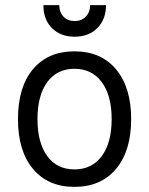

<svg xmlns="http://www.w3.org/2000/svg" viewBox="-20 -714 581 748"><path d="M270 14Q167 14 108.5 -56Q50 -126 50 -250Q50 -375 108.5 -444.5Q167 -514 270 -514Q374 -514 432.5 -443.5Q491 -373 491 -250Q491 -127 432.5 -56.5Q374 14 270 14ZM270 -54Q338 -54 376.5 -106Q415 -158 415 -250Q415 -342 376.5 -394Q338 -446 270 -446Q202 -446 164 -394Q126 -342 126 -250Q126 -158 164 -106Q202 -54 270 -54ZM271 -571Q216 -571 182.5 -604.5Q149 -638 149 -694H211Q211 -666 227.5 -649Q244 -632 271 -632Q297 -632 314 -649Q331 -666 331 -694H393Q393 -639 359.5 -605Q326 -571 271 -571Z"/></svg>

Font: Imprima
Style: Regular
Weight: 400
Designer: Eduardo Tunni
Foundry: Eduardo Tunni
Version: Version 1.002; ttfautohint (v1.8.4.7-5d5b);gftools[0.9.23]